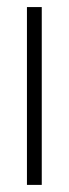

<svg xmlns="http://www.w3.org/2000/svg" viewBox="-20 -623 196 543"><path d="M98.1 -100.1H56.2V-603H98.1Z"/></svg>

Font: Kikakui Sans Pro
Style: Regular
Weight: 400
Version: 0.2